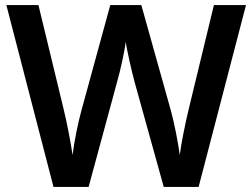

<svg xmlns="http://www.w3.org/2000/svg" viewBox="-20 -734 991 754"><path d="M946 -714H820L721 -305C708 -251 692 -174 686 -125C680 -172 664 -253 651 -300L535 -714H413L300 -301C287 -255 271 -176 265 -125C258 -174 243 -252 230 -305L131 -714H5L190 0H328L440 -413C453 -457 471 -542 474 -570C477 -542 497 -455 508 -414L623 0H760Z"/></svg>

Font: Noto Sans New Tai Lue Semibold
Style: Regular
Weight: 600
Designer: Monotype Design Team
Foundry: Monotype Imaging Inc.
Version: Version 2.004